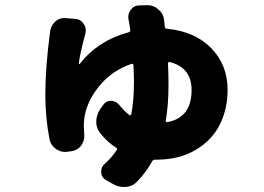

<svg xmlns="http://www.w3.org/2000/svg" viewBox="-20 -660 1040 755"><path d="M631.8 -185.5Q631.8 -182.6 633.8 -180.7Q635.7 -178.7 638.7 -179.7Q733.4 -198.2 733.4 -305.7Q733.4 -394.5 647.5 -416Q644.5 -417 642.6 -415Q640.6 -413.1 640.6 -411.1Q642.6 -369.1 642.6 -325.2Q642.6 -248 631.8 -185.5ZM485.4 -582Q484.4 -587.9 484.4 -592.8Q484.4 -608.4 494.1 -621.1Q506.8 -638.7 527.3 -638.7L559.6 -639.6Q559.6 -639.6 560.5 -639.6Q585 -639.6 602.5 -623Q622.1 -607.4 625 -583Q627 -568.4 627.9 -554.7Q628.9 -546.9 636.7 -546.9Q747.1 -536.1 811 -470.2Q875 -404.3 875 -306.6Q875 -231.4 844.2 -169.9Q813.5 -108.4 749 -70.3Q684.6 -32.2 596.7 -32.2H588.9Q582 -32.2 578.1 -25.4Q553.7 18.6 518.6 54.7Q501 73.2 474.6 75.2Q470.7 75.2 466.8 75.2Q444.3 75.2 425.8 64.5L396.5 47.9Q377.9 37.1 377.9 14.6Q377.9 -3.9 391.6 -15.6Q418.9 -40 438.5 -69.3Q443.4 -75.2 436.5 -79.1Q400.4 -102.5 374 -136.7Q358.4 -156.2 358.4 -180.7Q358.4 -208 375 -232.4L385.7 -247.1Q396.5 -263.7 416 -263.7Q417 -263.7 417 -263.7Q436.5 -262.7 449.2 -247.1Q468.8 -222.7 489.3 -207Q491.2 -206.1 493.7 -207Q496.1 -208 496.1 -210Q506.8 -264.6 506.8 -338.9Q506.8 -362.3 504.9 -403.3Q504.9 -406.2 502.9 -407.7Q501 -409.2 498 -409.2Q419.9 -382.8 370.1 -321.3Q320.3 -259.8 311.5 -195.3Q309.6 -180.7 309.6 -162.1Q309.6 -153.3 311.5 -129.9Q311.5 -127.9 311.5 -125Q311.5 -104.5 298.8 -86.9Q284.2 -68.4 260.7 -65.4L246.1 -63.5Q241.2 -62.5 236.3 -62.5Q216.8 -62.5 200.2 -74.2Q179.7 -87.9 174.8 -112.3Q158.2 -197.3 158.2 -287.1Q158.2 -392.6 176.8 -535.2Q179.7 -558.6 197.3 -575.2Q211.9 -588.9 232.4 -588.9Q234.4 -588.9 236.3 -588.9L274.4 -585.9Q296.9 -585 308.6 -566.4Q317.4 -554.7 317.4 -541Q317.4 -534.2 315.4 -527.3Q314.5 -524.4 314.5 -523.4Q293 -442.4 290 -410.2Q290 -408.2 291.5 -407.7Q293 -407.2 293.9 -409.2Q366.2 -501 486.3 -533.2Q493.2 -535.2 492.2 -542Q489.3 -565.4 486.3 -579.1Q485.4 -581.1 485.4 -582Z"/></svg>

Font: Gen Jyuu Gothic Heavy
Style: Bold
Weight: 900
Designer: [Source Han Sans]
Ryoko NISHIZUKA  (kana & ideographs); Paul D. Hunt (Latin, Greek & Cyrillic); Wenlong ZHANG  (bopomofo
Version: Version 1.002.20150607